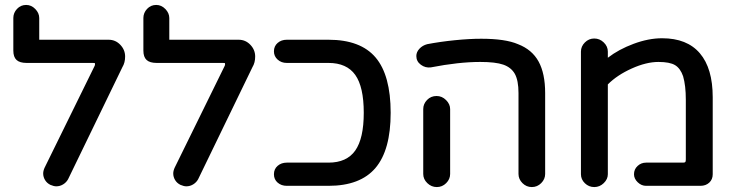

<svg xmlns="http://www.w3.org/2000/svg" viewBox="-20 -745 2976 778"><path d="M155 -42Q155 -53 161 -66L363 -477Q365 -481 365 -484Q365 -489 364 -489.5Q363 -490 357 -490H88Q60 -490 47 -502Q34 -514 34 -540V-672Q34 -693 49 -709Q64 -725 86 -725Q107 -725 123 -708.5Q139 -692 139 -672V-584H420Q448 -584 467.5 -563.5Q487 -543 487 -516Q487 -491 476 -473L256 -19Q249 -6 236 2Q223 10 208 10Q198 10 184 4Q170 -3 162.5 -15.5Q155 -28 155 -42Z M682 -42Q682 -53 688 -66L890 -477Q892 -481 892 -484Q892 -489 891 -489.5Q890 -490 884 -490H615Q587 -490 574 -502Q561 -514 561 -540V-672Q561 -693 576 -709Q591 -725 613 -725Q634 -725 650 -708.5Q666 -692 666 -672V-584H947Q975 -584 994.5 -563.5Q1014 -543 1014 -516Q1014 -491 1003 -473L783 -19Q776 -6 763 2Q750 10 735 10Q725 10 711 4Q697 -3 689.5 -15.5Q682 -28 682 -42Z M1563 -288Q1563 -137 1501.5 -64.5Q1440 8 1311 8H1142Q1120 8 1105 -5Q1090 -18 1090 -39Q1090 -60 1105 -73Q1120 -86 1142 -86H1311Q1385 -86 1419.5 -135Q1454 -184 1454 -288Q1454 -393 1419.5 -441.5Q1385 -490 1311 -490H1142Q1120 -490 1105 -503.5Q1090 -517 1090 -537Q1090 -558 1105 -571Q1120 -584 1142 -584H1311Q1441 -584 1502 -512Q1563 -440 1563 -288Z M2081 -40V-368Q2081 -419 2066 -446Q2051 -472 2019.5 -483Q1988 -494 1926 -494Q1839 -494 1726 -472Q1704 -469 1685.5 -482.5Q1667 -496 1667 -518Q1667 -534 1679.5 -547.5Q1692 -561 1711 -566Q1763 -576 1822.5 -582Q1882 -588 1930 -588Q2028 -588 2079 -566Q2136 -544 2162.5 -495.5Q2189 -447 2189 -368V-40Q2189 -19 2173 -3Q2157 13 2135 13Q2113 13 2097 -3Q2081 -19 2081 -40ZM1695 -303Q1695 -324 1710.5 -340Q1726 -356 1749 -356Q1771 -356 1787.5 -339.5Q1804 -323 1804 -303V-40Q1804 -19 1788 -3Q1772 13 1750 13Q1728 13 1711.5 -3Q1695 -19 1695 -40Z M2334 -39V-536Q2334 -557 2350 -573Q2366 -589 2388 -589Q2410 -589 2426.5 -573Q2443 -557 2443 -536V-511Q2487 -545 2547.5 -567.5Q2608 -590 2663 -590Q2764 -590 2816 -529Q2868 -468 2868 -351V-39Q2868 -18 2854 -5Q2840 8 2818 8H2598Q2579 8 2564 -6.5Q2549 -21 2549 -39Q2549 -59 2563.5 -72.5Q2578 -86 2598 -86H2748Q2755 -86 2757 -88.5Q2759 -91 2759 -99V-341Q2759 -398 2748 -436Q2737 -468 2715.5 -481Q2694 -494 2648 -494Q2599 -494 2540 -467.5Q2481 -441 2443 -403V-39Q2443 -19 2426.5 -3Q2410 13 2388 13Q2366 13 2350 -2.5Q2334 -18 2334 -39Z"/></svg>

Font: 寒蝉全圆体 Bold
Style: Regular
Weight: 700
Designer: Warren2060
      Designed by Motoya company      

      [Varela Round]
      Joe Prince(Latin component); Avraham Cornf
Foundry: ChillType
Version: Version 3.200